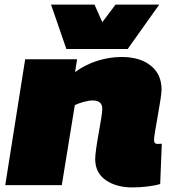

<svg xmlns="http://www.w3.org/2000/svg" viewBox="-20 -809 756 839"><path d="M90 -550H317L308 -494Q353 -527 406 -543.5Q459 -560 511 -560Q592 -560 639 -522Q686 -484 686 -418Q686 -404 681 -372Q676 -340 669.5 -303.5Q663 -267 658 -237Q653 -207 653 -197Q653 -180 669 -180Q678 -180 687 -181L680 -5Q658 2 624 6Q590 10 558 10Q488 10 442 -22Q396 -54 396 -114Q396 -130 400.5 -161.5Q405 -193 411.5 -228.5Q418 -264 422.5 -293Q427 -322 427 -333Q427 -370 385 -370Q368 -370 345 -363.5Q322 -357 307 -350L250 0H3ZM676 -789 538 -595H270L203 -789H393L427 -712L485 -789Z"/></svg>

Font: Georama Expanded Black
Style: Italic
Weight: 900
Width: 7
Italic angle: -9°
Designer: Jean-Baptiste Levee
Foundry: Production Type
Version: Version 1.000